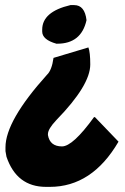

<svg xmlns="http://www.w3.org/2000/svg" viewBox="-20 -520 492 753"><path d="M175.3 212.9Q341.3 212.9 444.8 35.6L352.5 -60.5H348.6Q265.6 54.2 223.1 54.2Q175.8 54.2 168 9.8V5.9Q168 -14.2 201.2 -49.3Q334 -185.5 334 -267.1Q334 -314.9 326.7 -334L189.9 -293Q183.1 -244.1 164.1 -226.6Q1.5 -45.9 1.5 57.6V72.8L5.4 94.7Q45.4 212.9 160.6 212.9ZM204.6 -348.6Q298.8 -348.6 319.3 -440.9Q312.5 -500 271 -500H256.3Q145.5 -474.1 145.5 -403.8V-396.5Q145.5 -364.3 201.2 -348.6Z"/></svg>

Font: Lapsus Pro (theguybrush.com)
Style: Bold
Weight: 700
Designer: Jose Roses
Version: Version 1.00 February 9, 2018, initial release